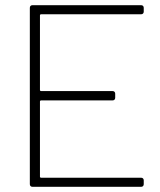

<svg xmlns="http://www.w3.org/2000/svg" viewBox="-20 -720 617 740"><path d="M534 -675V-690C534 -696 530 -700 524 -700H105C99 -700 95 -696 95 -690V-10C95 -4 99 0 105 0H524C530 0 534 -4 534 -10V-25C534 -31 530 -35 524 -35H138C136 -35 134 -37 134 -39V-329C134 -331 136 -333 138 -333H414C420 -333 424 -337 424 -343V-359C424 -365 420 -369 414 -369H138C136 -369 134 -371 134 -373V-661C134 -663 136 -665 138 -665H524C530 -665 534 -669 534 -675Z"/></svg>

Font: Barlow ExtraLight
Style: Regular
Weight: 275
Designer: Jeremy Tribby
Foundry: Tribby Type
Version: Version 1.422;hotconv 1.0.109;makeotfexe 2.5.65596